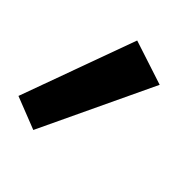

<svg xmlns="http://www.w3.org/2000/svg" viewBox="-135 -423 622 622"><g transform="rotate(45 176.5 -111.5)"><path d="M143 -333 296 -283 110 110 -2 66Z"/></g></svg>

Font: FiraGO ExtraBold
Style: Regular
Weight: 800
Designer: bBox Type
Foundry: bBox Type GmbH
Version: Version 1.001;PS 001.001;hotconv 1.0.88;makeotf.lib2.5.64775